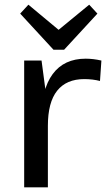

<svg xmlns="http://www.w3.org/2000/svg" viewBox="-20 -798 452 818"><path d="M83 -540H157L184 -337V0H83ZM156 -290Q156 -417 204.5 -482.5Q253 -548 345 -548Q361 -548 378 -546Q395 -544 412 -540L406 -453Q375 -461 339 -461Q263 -461 223.5 -411.5Q184 -362 184 -262ZM395 -740 253 -586H208L66 -740L101 -778L256 -649H203L360 -778Z"/></svg>

Font: Pathway Extreme 28pt Medium
Style: Regular
Weight: 500
Designer: Eduardo Rodriguez Tunni
Foundry: Eduardo Rodriguez Tunni
Version: Version 1.001;gftools[0.9.26]